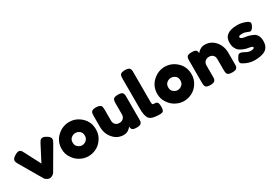

<svg xmlns="http://www.w3.org/2000/svg" viewBox="36 -1716 3795 2667"><g transform="rotate(-30 1933.0 -383.0)"><path d="M571 -515Q536 -536 516 -536Q497 -536 484 -528Q472 -519 467 -511Q457 -496 450 -483L319 -231L188 -483Q175 -510 162 -524Q149 -537 127 -537Q104 -537 67 -515Q15 -484 15 -448Q15 -428 35 -394L243 -38L252 -27Q259 -17 280 -6Q300 5 321 5Q341 5 364 -9Q385 -22 396 -39L603 -394Q623 -429 623 -449Q623 -484 571 -515Z M663 -263Q663 -182 706 -120Q748 -56 810 -24Q872 9 938 9Q1005 9 1066 -22Q1126 -51 1170 -117Q1213 -181 1213 -264Q1213 -384 1130 -462Q1047 -539 939 -539Q831 -539 747 -461Q663 -383 663 -263ZM872 -192Q840 -216 840 -265Q840 -313 871 -338Q902 -363 938 -363Q974 -363 1005 -339Q1036 -315 1036 -266Q1036 -218 1003 -192Q971 -167 937 -167Q903 -167 872 -192Z M1512 -2Q1552 -2 1586 -24Q1601 -34 1613 -46Q1628 -61 1631 -66Q1631 -41 1641 -25Q1654 -1 1716 -1Q1778 -1 1793 -27Q1802 -43 1803 -53Q1804 -60 1804 -86V-440Q1804 -467 1803 -475Q1801 -486 1794 -501Q1780 -528 1717 -528Q1654 -528 1640 -502Q1633 -487 1631 -476Q1629 -460 1629 -441V-264Q1629 -225 1605 -201Q1580 -177 1541 -177Q1501 -177 1478 -200Q1454 -223 1454 -264V-439Q1454 -474 1448 -490Q1436 -528 1366 -528Q1302 -528 1288 -501Q1282 -489 1280 -475Q1278 -461 1278 -440V-265Q1278 -155 1345 -79Q1411 -2 1512 -2Z M1884 -211Q1884 -104 1912 -55Q1934 -15 2012 -4Q2110 8 2136 -10Q2156 -24 2156 -87Q2156 -144 2136 -158Q2125 -166 2119 -167Q2114 -168 2092 -168Q2071 -168 2065 -178Q2059 -187 2059 -223V-686Q2059 -713 2058 -721Q2057 -730 2048 -748Q2033 -775 1972 -775Q1908 -775 1894 -748Q1888 -736 1886 -722Q1884 -706 1884 -687Z M2196 -263Q2196 -182 2239 -120Q2281 -56 2343 -24Q2405 9 2471 9Q2538 9 2599 -22Q2659 -51 2703 -117Q2746 -181 2746 -264Q2746 -384 2663 -462Q2580 -539 2472 -539Q2364 -539 2280 -461Q2196 -383 2196 -263ZM2405 -192Q2373 -216 2373 -265Q2373 -313 2404 -338Q2435 -363 2471 -363Q2507 -363 2538 -339Q2569 -315 2569 -266Q2569 -218 2536 -192Q2504 -167 2470 -167Q2436 -167 2405 -192Z M3104 -527Q3064 -527 3029 -504Q3015 -496 3002 -483Q2987 -468 2984 -463Q2984 -488 2974 -504Q2960 -527 2899 -527Q2835 -527 2822 -502Q2815 -489 2813 -477Q2811 -461 2811 -443V-89Q2811 -69 2813 -55Q2815 -40 2821 -28Q2835 -1 2898 -1Q2961 -1 2975 -28Q2984 -44 2985 -54Q2986 -61 2986 -88V-265Q2986 -304 3011 -328Q3035 -352 3075 -352Q3113 -352 3138 -329Q3161 -306 3161 -265V-89Q3161 -54 3167 -38Q3177 -1 3249 -1Q3313 -1 3327 -28Q3334 -41 3336 -54Q3337 -61 3337 -88V-264Q3337 -374 3271 -451Q3204 -527 3104 -527Z M3421 -47Q3510 9 3607 9Q3704 9 3767 -22Q3803 -41 3822 -77Q3841 -112 3841 -165Q3841 -218 3822 -252Q3803 -286 3773 -300Q3714 -330 3645 -338Q3577 -347 3577 -377Q3577 -399 3636 -399Q3674 -399 3707 -384Q3738 -369 3751 -369Q3773 -369 3796 -404Q3818 -438 3818 -463Q3818 -486 3783 -503Q3709 -537 3637 -537Q3420 -537 3420 -379Q3420 -325 3439 -288Q3459 -249 3487 -231Q3549 -193 3612 -184Q3679 -175 3679 -156Q3679 -132 3618 -132Q3583 -132 3542 -157Q3500 -181 3476 -181Q3451 -181 3440 -164Q3402 -111 3402 -85Q3402 -59 3421 -47Z"/></g></svg>

Font: FredokaOneMacrons
Style: Regular
Weight: 500
Designer: ""
Foundry: ""
Version: ""